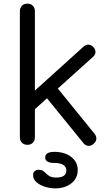

<svg xmlns="http://www.w3.org/2000/svg" viewBox="-20 -801 611 1062"><path d="M164 -189 112 -245 442 -543Q455 -555 470 -554Q485 -553 497 -540Q509 -527 508 -512Q507 -497 494 -486ZM132 0Q113 0 101.5 -11.5Q90 -23 90 -42V-739Q90 -758 101.5 -769.5Q113 -781 132 -781Q150 -781 161.5 -769.5Q173 -758 173 -739V-42Q173 -23 161.5 -11.5Q150 0 132 0ZM497 -5Q483 7 467.5 5.5Q452 4 441 -10L224 -277L284 -331L503 -61Q514 -47 513 -32Q512 -17 497 -5ZM285 241Q259 241 230.5 232.5Q202 224 182.5 207.5Q163 191 163 167Q163 154 171.5 146Q180 138 194 138Q208 138 217.5 144Q227 150 235.5 159Q244 168 256.5 174.5Q269 181 291 181Q320 181 333.5 171Q347 161 347 141Q347 122 330 111Q313 100 276 100Q255 100 242.5 92.5Q230 85 230 70Q230 39 281 39Q338 39 374 67Q410 95 410 139Q410 186 374 213.5Q338 241 285 241Z"/></svg>

Font: Comfortaa Medium
Style: Regular
Weight: 500
Designer: Johan Aakerlund
Foundry: Johan Aakerlund
Version: Version 3.104; ttfautohint (v1.8.1.43-b0c9)